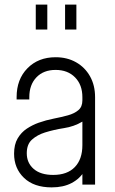

<svg xmlns="http://www.w3.org/2000/svg" viewBox="-20 -800 499 832"><path d="M204 12Q127 12 84 -29.2Q41 -70.5 41 -134Q41 -174 56.5 -200.2Q72 -226.5 96.2 -242.5Q120.5 -258.5 147 -268Q179.5 -279.5 212.8 -286Q246 -292.5 274.2 -300.2Q302.5 -308 319.8 -322.8Q337 -337.5 337 -365V-379Q337 -432.5 305.2 -464.8Q273.5 -497 221 -497Q168.5 -497 137.8 -464.8Q107 -432.5 107 -379V-369H52V-379Q52 -456.5 99 -504.2Q146 -552 221 -552Q271 -552 309.5 -530.2Q348 -508.5 370 -469.5Q392 -430.5 392 -379V0H337V-71L346 -59Q326 -25.5 290.2 -6.8Q254.5 12 204 12ZM210.5 -42Q271.5 -42 304.2 -76Q337 -110 337 -171V-273Q301 -251.5 257.2 -244.8Q213.5 -238 175 -226Q141.5 -215.5 118.8 -195.2Q96 -175 96 -136Q96 -94 126 -68Q156 -42 210.5 -42ZM135 -672V-780H185V-672ZM262 -672V-780H311V-672Z"/></svg>

Font: Mohave Light Light
Style: Regular
Weight: 300
Version: Version 2.003